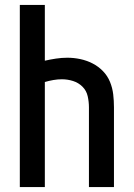

<svg xmlns="http://www.w3.org/2000/svg" viewBox="-20 -755 540 775"><path d="M60 0V-735H161V-510Q183 -515 206 -518.5Q229 -522 252 -522Q278 -522 304 -516.5Q330 -511 353.5 -499Q377 -487 395.5 -468Q414 -449 424 -424.5Q434 -400 437 -374Q440 -348 440 -322V0H339V-322Q339 -344 334 -366.5Q329 -389 313 -405Q297 -421 275 -428Q253 -435 230 -435Q213 -435 195.5 -432Q178 -429 161 -424V0Z"/></svg>

Font: Iosevka SS18 Semibold
Style: Regular
Weight: 600
Monospace: yes
Designer: Belleve Invis
Foundry: Belleve Invis
Version: Version 25.1.1; ttfautohint (v1.8.4)